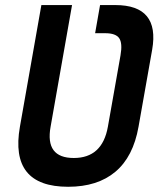

<svg xmlns="http://www.w3.org/2000/svg" viewBox="-20 -713 626 743"><path d="M367.2 -693.4H426.3Q599.1 -693.4 568.8 -520.5L516.1 -222.7Q495.6 -106.4 426.5 -48.3Q357.4 9.8 243.7 9.8Q16.1 9.8 57.1 -222.7L140.1 -693.4H258.8L175.8 -222.7Q153.8 -101.6 265.6 -101.6Q376 -101.6 397.5 -222.7L446.3 -498.5Q454.6 -545.9 441.2 -565.2Q427.7 -584.5 387.2 -584.5H348.1Z"/></svg>

Font: Cascadia Mono NF SemiBold
Style: Italic
Weight: 600
Italic angle: -10°
Monospace: yes
Designer: Aaron Bell
Foundry: Saja Typeworks
Version: Version 2404.023; ttfautohint (v1.8.4)